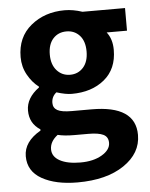

<svg xmlns="http://www.w3.org/2000/svg" viewBox="-56 -620 709 909"><g transform="rotate(-5 298.5 -165.5)"><path d="M276.4 243.2Q171.9 243.2 106.9 206.5Q42 169.9 42 98.6Q42 29.3 122.1 -16.6V-22.5Q71.3 -54.7 71.3 -116.2Q71.3 -175.8 132.8 -220.7V-224.6Q101.6 -248 80.1 -286.6Q58.6 -325.2 58.6 -371.1Q58.6 -465.8 124.5 -520Q190.4 -574.2 285.2 -574.2Q325.2 -574.2 369.1 -559.6H571.3V-452.1H474.6Q501 -418.9 501 -367.2Q501 -276.4 440.4 -226.6Q379.9 -176.8 285.2 -176.8Q255.9 -176.8 212.9 -190.4Q189.5 -171.9 189.5 -141.6Q189.5 -118.2 209.5 -106.9Q229.5 -95.7 277.3 -95.7H372.1Q580.1 -95.7 580.1 43.9Q580.1 130.9 497.1 187Q414.1 243.2 276.4 243.2ZM285.2 -473.6Q246.1 -473.6 221.7 -446.8Q197.3 -419.9 197.3 -371.1Q197.3 -323.2 222.2 -295.4Q247.1 -267.6 285.2 -267.6Q323.2 -267.6 347.7 -294.9Q372.1 -322.3 372.1 -371.1Q372.1 -419.9 347.7 -446.8Q323.2 -473.6 285.2 -473.6ZM440.4 69.3Q440.4 41 417.5 29.8Q394.5 18.6 346.7 18.6H279.3Q232.4 18.6 201.2 10.7Q164.1 39.1 164.1 76.2Q164.1 111.3 200.2 130.9Q236.3 150.4 297.9 150.4Q359.4 150.4 399.9 126.5Q440.4 102.5 440.4 69.3Z"/></g></svg>

Font: Bpmf Zihi Sans Bold
Style: Bold
Weight: 700
Foundry: But Ko
Version: Version 1.320